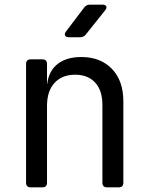

<svg xmlns="http://www.w3.org/2000/svg" viewBox="-20 -805 640 825"><path d="M112 0Q92 0 92 -20V-530Q92 -550 112 -550H162Q182 -550 182 -530V-445H201L182 -424Q182 -489 221 -524.5Q260 -560 329 -560Q412 -560 461 -509Q510 -458 510 -370V-20Q510 0 490 0H440Q420 0 420 -20V-354Q420 -417 388.5 -450.5Q357 -484 303 -484Q247 -484 214.5 -449Q182 -414 182 -350V-20Q182 0 162 0ZM276 -645Q264 -645 260 -652Q256 -659 263 -669L342 -773Q351 -785 366 -785H420Q433 -785 436.5 -778Q440 -771 432 -761L349 -657Q340 -645 325 -645Z"/></svg>

Font: Pitagon Sans Mono
Style: Regular
Weight: 400
Monospace: yes
Designer: Travis Tran
Foundry: Pitagon
Version: Version 1.001;gftools[0.9.26]